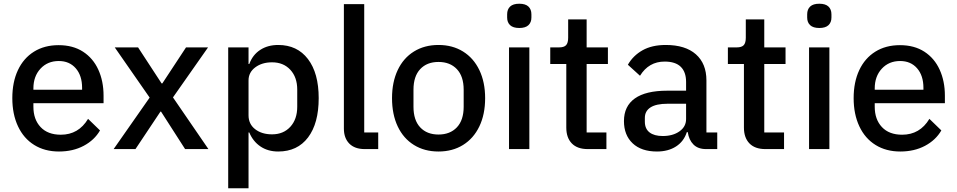

<svg xmlns="http://www.w3.org/2000/svg" viewBox="-20 -799 5130 1029"><path d="M46 -273Q46 -359 76 -423Q106 -487 162 -522Q218 -557 294 -557Q371 -557 425 -522Q479 -487 507 -425.5Q535 -364 535 -286V-246H159V-227Q159 -159 197.5 -118Q236 -77 306 -77Q401 -77 452 -162L516 -100Q486 -48 428.5 -17.5Q371 13 296 13Q220 13 163.5 -22Q107 -57 76.5 -122Q46 -187 46 -273ZM159 -318H420V-328Q420 -394 386 -433Q352 -472 295 -472Q235 -472 197 -431Q159 -390 159 -325Z M706 0H589L782 -276L595 -545H720L846 -352H850L977 -545H1095L907 -277L1097 0H972L843 -201H840Z M1203 210V-545H1312V-456H1316Q1334 -505 1374.5 -531.5Q1415 -558 1471 -558Q1573 -558 1630.5 -482.5Q1688 -407 1688 -273Q1688 -138 1631 -62.5Q1574 13 1471 13Q1416 13 1376 -14Q1336 -41 1316 -89H1312V210ZM1573 -227V-319Q1573 -385 1536 -425Q1499 -465 1438 -465Q1384 -465 1348 -438Q1312 -411 1312 -368V-181Q1312 -134 1347.5 -106.5Q1383 -79 1438 -79Q1499 -79 1536 -119.5Q1573 -160 1573 -227Z M1935 0Q1881 0 1852 -29.5Q1823 -59 1823 -110V-777H1932V-89H2007V0Z M2081 -273Q2081 -359 2111.5 -423.5Q2142 -488 2198.5 -523Q2255 -558 2330 -558Q2405 -558 2461.5 -523Q2518 -488 2549 -423.5Q2580 -359 2580 -273Q2580 -186 2549 -121.5Q2518 -57 2461.5 -22Q2405 13 2330 13Q2255 13 2198.5 -22Q2142 -57 2111.5 -121.5Q2081 -186 2081 -273ZM2465 -227V-318Q2465 -390 2428.5 -428.5Q2392 -467 2330 -467Q2268 -467 2232 -428.5Q2196 -390 2196 -318V-227Q2196 -155 2232 -116.5Q2268 -78 2330 -78Q2392 -78 2428.5 -116.5Q2465 -155 2465 -227Z M2698 -705V-722Q2698 -749 2714 -764Q2730 -779 2763 -779Q2796 -779 2812 -764Q2828 -749 2828 -722V-705Q2828 -679 2812 -664Q2796 -649 2763 -649Q2730 -649 2714 -664Q2698 -679 2698 -705ZM2817 0H2708V-545H2817Z M3130 0Q3074 0 3044.5 -30.5Q3015 -61 3015 -115V-456H2929V-545H2976Q3003 -545 3014 -557Q3025 -569 3025 -597V-695H3124V-545H3238V-456H3124V-89H3230V0Z M3324 -150Q3324 -230 3382.5 -271.5Q3441 -313 3556 -313H3657V-360Q3657 -413 3628.5 -441Q3600 -469 3542 -469Q3457 -469 3410 -393L3345 -452Q3373 -501 3423.5 -529.5Q3474 -558 3548 -558Q3653 -558 3709.5 -508Q3766 -458 3766 -368V-89H3824V0H3764Q3721 0 3696.5 -24.5Q3672 -49 3666 -91H3661Q3645 -41 3603 -14Q3561 13 3501 13Q3417 13 3370.5 -31Q3324 -75 3324 -150ZM3657 -161V-243H3558Q3497 -243 3466.5 -223.5Q3436 -204 3436 -167V-147Q3436 -109 3461 -89.5Q3486 -70 3532 -70Q3586 -70 3621.5 -95Q3657 -120 3657 -161Z M4082 0Q4026 0 3996.5 -30.5Q3967 -61 3967 -115V-456H3881V-545H3928Q3955 -545 3966 -557Q3977 -569 3977 -597V-695H4076V-545H4190V-456H4076V-89H4182V0Z M4306 -705V-722Q4306 -749 4322 -764Q4338 -779 4371 -779Q4404 -779 4420 -764Q4436 -749 4436 -722V-705Q4436 -679 4420 -664Q4404 -649 4371 -649Q4338 -649 4322 -664Q4306 -679 4306 -705ZM4425 0H4316V-545H4425Z M4555 -273Q4555 -359 4585 -423Q4615 -487 4671 -522Q4727 -557 4803 -557Q4880 -557 4934 -522Q4988 -487 5016 -425.5Q5044 -364 5044 -286V-246H4668V-227Q4668 -159 4706.5 -118Q4745 -77 4815 -77Q4910 -77 4961 -162L5025 -100Q4995 -48 4937.5 -17.5Q4880 13 4805 13Q4729 13 4672.5 -22Q4616 -57 4585.5 -122Q4555 -187 4555 -273ZM4668 -318H4929V-328Q4929 -394 4895 -433Q4861 -472 4804 -472Q4744 -472 4706 -431Q4668 -390 4668 -325Z"/></svg>

Font: IBM Plex Sans JP Medium
Style: Regular
Weight: 500
Designer: Mike Abbink; Paul van der Laan; Pieter van Rosmalen; Wujin Sim; Yejin Wi; Jinhee Kim; Boomi Park; Yona Kim; Kichan Ma
Foundry: Sandoll Inc.
Version: Version 1.001